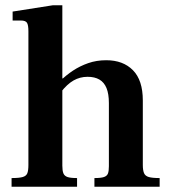

<svg xmlns="http://www.w3.org/2000/svg" viewBox="-20 -710 654 730"><path d="M339 0V-33Q364 -33 375.5 -37Q387 -41 390.5 -50.5Q394 -60 394 -78V-318Q394 -353 385 -375Q376 -397 358 -407.5Q340 -418 313 -418Q284 -418 259.5 -404Q235 -390 211 -359L209 -402Q231 -424 257.5 -441.5Q284 -459 315.5 -470Q347 -481 384 -481Q448 -481 485.5 -443Q523 -405 523 -328V-83Q523 -63 527.5 -52Q532 -41 545.5 -37Q559 -33 587 -33V0ZM24 0V-33Q53 -33 66.5 -37Q80 -41 84 -51.5Q88 -62 88 -83V-591Q88 -615 82.5 -623.5Q77 -632 59 -632H28V-666L181 -690H217V-80Q217 -61 221 -51Q225 -41 236.5 -37Q248 -33 273 -33V0ZM200 -403V-412H223V-403Z"/></svg>

Font: Frank Ruhl Libre SemiBold
Style: Regular
Weight: 600
Designer: Yanek Iontef
Foundry: Fontef
Version: Version 6.003;gftools[0.9.30]